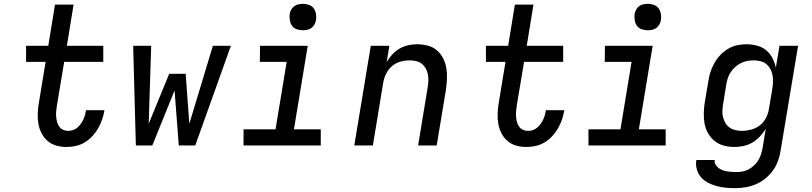

<svg xmlns="http://www.w3.org/2000/svg" viewBox="-20 -759 4240 1002"><path d="M328 8Q300 8 274.5 1Q249 -6 229 -23Q209 -40 197 -63.5Q185 -87 180.5 -113Q176 -139 177 -167Q178 -195 183 -223L218 -436H116V-520H232L267 -735H364L329 -520H519V-436H315L277 -209Q275 -195 273.5 -180.5Q272 -166 273 -151.5Q274 -137 277.5 -123.5Q281 -110 288.5 -99Q296 -88 308.5 -82Q321 -76 335 -76Q348 -76 360.5 -80Q373 -84 383 -92.5Q393 -101 401 -112Q409 -123 414.5 -134.5Q420 -146 423.5 -158.5Q427 -171 429 -183V-184H525V-183Q521 -159 513 -135.5Q505 -112 492.5 -90Q480 -68 462.5 -49Q445 -30 423 -16.5Q401 -3 376.5 2.5Q352 8 328 8Z M689 0 675 -520H769L756 -113L863 -374H949L968 -113L1091 -520H1185L999 0H913L891 -287L775 0Z M1654 0H1251V-84H1418L1476 -436H1336L1337 -520H1586L1514 -84H1654ZM1560 -601Q1544 -601 1528.5 -606.5Q1513 -612 1504 -624.5Q1495 -637 1492.5 -653.5Q1490 -670 1492 -687Q1494 -698 1500 -709Q1506 -720 1516 -727Q1526 -734 1537.5 -736.5Q1549 -739 1561 -739Q1577 -739 1592.5 -733.5Q1608 -728 1617 -715.5Q1626 -703 1629 -686.5Q1632 -670 1629 -653Q1627 -642 1621 -631Q1615 -620 1605 -613Q1595 -606 1583.5 -603.5Q1572 -601 1560 -601Z M1829 0 1915 -520H2012L1998 -435Q2010 -456 2027 -474.5Q2044 -493 2065.5 -505.5Q2087 -518 2110.5 -523Q2134 -528 2157 -528Q2186 -528 2213.5 -520.5Q2241 -513 2261 -495.5Q2281 -478 2293 -454Q2305 -430 2309.5 -402.5Q2314 -375 2312.5 -346.5Q2311 -318 2307 -289L2259 0H2162L2212 -303Q2215 -320 2215.5 -337.5Q2216 -355 2213 -371Q2210 -387 2202 -401.5Q2194 -416 2181.5 -426Q2169 -436 2152 -440Q2135 -444 2118 -444Q2094 -444 2070 -437.5Q2046 -431 2026.5 -414.5Q2007 -398 1995.5 -375Q1984 -352 1980 -328L1926 0Z M2728 8Q2700 8 2674.5 1Q2649 -6 2629 -23Q2609 -40 2597 -63.5Q2585 -87 2580.5 -113Q2576 -139 2577 -167Q2578 -195 2583 -223L2618 -436H2516V-520H2632L2667 -735H2764L2729 -520H2919V-436H2715L2677 -209Q2675 -195 2673.5 -180.5Q2672 -166 2673 -151.5Q2674 -137 2677.5 -123.5Q2681 -110 2688.5 -99Q2696 -88 2708.5 -82Q2721 -76 2735 -76Q2748 -76 2760.5 -80Q2773 -84 2783 -92.5Q2793 -101 2801 -112Q2809 -123 2814.5 -134.5Q2820 -146 2823.5 -158.5Q2827 -171 2829 -183V-184H2925V-183Q2921 -159 2913 -135.5Q2905 -112 2892.5 -90Q2880 -68 2862.5 -49Q2845 -30 2823 -16.5Q2801 -3 2776.5 2.5Q2752 8 2728 8Z M3454 0H3051V-84H3218L3276 -436H3136L3137 -520H3386L3314 -84H3454ZM3360 -601Q3344 -601 3328.5 -606.5Q3313 -612 3304 -624.5Q3295 -637 3292.5 -653.5Q3290 -670 3292 -687Q3294 -698 3300 -709Q3306 -720 3316 -727Q3326 -734 3337.5 -736.5Q3349 -739 3361 -739Q3377 -739 3392.5 -733.5Q3408 -728 3417 -715.5Q3426 -703 3429 -686.5Q3432 -670 3429 -653Q3427 -642 3421 -631Q3415 -620 3405 -613Q3395 -606 3383.5 -603.5Q3372 -601 3360 -601Z M3815 223Q3790 223 3765.5 220.5Q3741 218 3718 211.5Q3695 205 3674 194Q3653 183 3638 165.5Q3623 148 3616.5 124.5Q3610 101 3614 76H3710Q3708 89 3714 99.5Q3720 110 3729 117Q3738 124 3749 128.5Q3760 133 3772 135Q3784 137 3796.5 138Q3809 139 3822 139Q3838 139 3855 136Q3872 133 3887.5 124.5Q3903 116 3916 103.5Q3929 91 3938 76Q3947 61 3952 45Q3957 29 3960 12L3976 -86Q3963 -65 3945 -46Q3927 -27 3905.5 -14.5Q3884 -2 3859.5 3Q3835 8 3812 8Q3783 8 3756 0.5Q3729 -7 3708.5 -24Q3688 -41 3674.5 -65Q3661 -89 3656.5 -116.5Q3652 -144 3653 -173Q3654 -202 3659 -231L3676 -331Q3679 -355 3686.5 -379.5Q3694 -404 3706.5 -427Q3719 -450 3737 -469.5Q3755 -489 3777.5 -503Q3800 -517 3825 -522.5Q3850 -528 3875 -528Q3903 -528 3930 -521Q3957 -514 3977.5 -497.5Q3998 -481 4010.5 -457Q4023 -433 4029 -406L4048 -520H4145L4054 26Q4050 53 4040.5 80Q4031 107 4014 130.5Q3997 154 3973.5 173Q3950 192 3923.5 203Q3897 214 3869.5 218.5Q3842 223 3815 223ZM3851 -76Q3875 -76 3900 -82.5Q3925 -89 3945.5 -105Q3966 -121 3978 -144.5Q3990 -168 3993 -192L4010 -292Q4013 -310 4014 -328.5Q4015 -347 4012 -364.5Q4009 -382 4001 -397.5Q3993 -413 3980 -424Q3967 -435 3949.5 -439.5Q3932 -444 3914 -444Q3897 -444 3880 -441Q3863 -438 3847 -430Q3831 -422 3817.5 -410Q3804 -398 3793.5 -382.5Q3783 -367 3778 -350.5Q3773 -334 3770 -317L3754 -217Q3751 -200 3750 -182.5Q3749 -165 3753 -148.5Q3757 -132 3765.5 -117.5Q3774 -103 3787.5 -93.5Q3801 -84 3817.5 -80Q3834 -76 3851 -76Z"/></svg>

Font: Iosevka Md Ex Obl
Style: Regular
Weight: 500
Width: 7
Italic angle: -9°
Monospace: yes
Designer: Belleve Invis
Foundry: Belleve Invis
Version: Version 32.5.0; ttfautohint (v1.8.4)